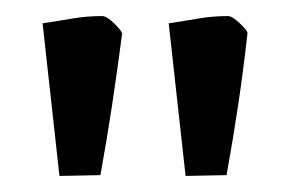

<svg xmlns="http://www.w3.org/2000/svg" viewBox="-20 -707 362 239"><path d="M107 -687Q113 -687 122.5 -677.5Q132 -668 132 -665Q126 -619 119.5 -576Q113 -533 105 -489L54 -488L33 -678Q53 -681 70.5 -684Q88 -687 107 -687ZM264 -687Q269 -687 279 -677.5Q289 -668 288 -665Q283 -620 276.5 -576.5Q270 -533 262 -489L211 -488L190 -678Q210 -681 227.5 -684Q245 -687 264 -687Z"/></svg>

Font: Grenze Gotisch Medium
Style: Regular
Weight: 500
Designer: Renata Polastri
Foundry: Omnibus-Type
Version: Version 1.001